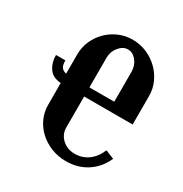

<svg xmlns="http://www.w3.org/2000/svg" viewBox="-127 -602 677 710"><g transform="rotate(30 211.0 -247.5)"><path d="M89 -354Q89 -385 101 -412Q113 -439 133.5 -459.5Q154 -480 181.5 -492Q209 -504 240 -504Q272 -504 300 -492Q328 -480 349.5 -459.5Q371 -439 383.5 -411.5Q396 -384 396 -354V-232H189V-100Q189 -71 210.5 -51Q232 -31 264 -31Q296 -31 321 -49Q346 -67 360 -101L397 -86Q377 -41 338.5 -16Q300 9 250 9Q216 9 187 -2.5Q158 -14 136 -34Q114 -54 101.5 -81Q89 -108 89 -139V-232Q54 -234 38 -257.5Q22 -281 22 -313H62Q62 -291 69.5 -282.5Q77 -274 89 -272ZM295 -271V-398Q295 -425 279.5 -444.5Q264 -464 243 -464Q222 -464 205.5 -444Q189 -424 189 -398V-271Z"/></g></svg>

Font: Moniqa Paragraph
Style: Bold
Weight: 700
Designer: Rajesh Rajput
Foundry: Rajesh Rajput
Version: Version 1.000